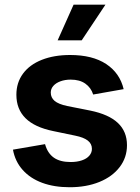

<svg xmlns="http://www.w3.org/2000/svg" viewBox="-20 -787 596 818"><path d="M35.2 -149.4 171.9 -172.9Q182.6 -134.3 209.2 -115.5Q235.8 -96.7 280.8 -96.7Q308.1 -96.7 328.9 -103.8Q349.6 -110.8 360.6 -123.8Q371.6 -136.7 371.6 -152.8Q371.6 -174.3 354.2 -188Q336.9 -201.7 300.8 -209L207 -228.5Q127.9 -244.6 88.9 -283.2Q49.8 -321.8 49.8 -383.3Q49.8 -435.1 78.1 -473.4Q106.4 -511.7 158.4 -532.2Q210.4 -552.7 278.8 -552.7Q374 -552.7 432.4 -514.2Q490.7 -475.6 506.8 -407.2L377 -384.3Q367.7 -413.6 343.5 -430.7Q319.3 -447.8 281.2 -447.8Q257.3 -447.8 237.8 -440.7Q218.3 -433.6 207.3 -421.1Q196.3 -408.7 196.3 -392.6Q196.3 -371.1 212.6 -357.2Q229 -343.3 266.1 -335.4L364.3 -315.9Q443.4 -299.8 482.2 -263.2Q521 -226.6 521 -168.5Q521 -115.7 489.7 -75Q458.5 -34.2 403.1 -11.7Q347.7 10.7 276.9 10.7Q210.9 10.7 159.9 -8.1Q108.9 -26.9 76.7 -63Q44.4 -99.1 35.2 -149.4ZM293.5 -767.1H429.2L328.1 -615.2H225.6Z"/></svg>

Font: Inter RS Variable
Style: Regular
Weight: 400
Designer: Rasmus Andersson (customised by Maria Ramos and Noel Pretorius)
Foundry: rsms
Version: Version 3.001;Glyphs 3.2.3 (3260)